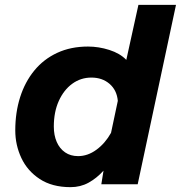

<svg xmlns="http://www.w3.org/2000/svg" viewBox="-20 -760 746 792"><path d="M343 -568Q387 -568 431 -554Q475 -540 501 -513L551 -740H706L548 0H398L407 -56Q379 -25 345.5 -6.5Q312 12 271 12Q195 12 144 -21.5Q93 -55 68 -108.5Q43 -162 43 -222Q43 -296 63 -359Q83 -422 121.5 -469Q160 -516 216 -542Q272 -568 343 -568ZM302 -116Q342 -116 378 -142.5Q414 -169 438 -212L466 -344Q462 -388 432 -414Q402 -440 357 -440Q313 -440 278 -414.5Q243 -389 222.5 -343.5Q202 -298 202 -238Q202 -202 214 -174.5Q226 -147 248.5 -131.5Q271 -116 302 -116Z"/></svg>

Font: Azeret Mono Thin
Style: Bold Italic
Weight: 700
Italic angle: -12°
Version: Version 1.002